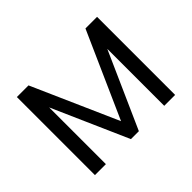

<svg xmlns="http://www.w3.org/2000/svg" viewBox="-123 -815 1035 1035"><g transform="rotate(-45 394.5 -297.5)"><path d="M611.8 -595.2 394 -106 177.7 -595.2H88.9V0H172.4V-432.6L363.3 0H423.8L617.2 -434.1V0H700.2V-595.2Z"/></g></svg>

Font: Now Medium
Style: Regular
Weight: 500
Designer: Alfredo Marco Pradil
Foundry: Alfredo Marco Pradil
Version: Version 1.200;hotconv 1.0.109;makeotfexe 2.5.65596